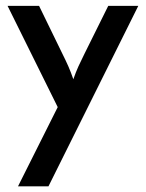

<svg xmlns="http://www.w3.org/2000/svg" viewBox="-20 -437 505 665"><path d="M42.4 208.3 179.9 -66 6.2 -416.7H115.3L196.5 -250Q207.6 -227.8 216.7 -207.3Q225.7 -186.8 234 -162.5Q242.4 -186.8 251.7 -207.3Q261.1 -227.8 272.2 -250L354.9 -416.7H459L147.9 208.3Z"/></svg>

Font: Afacad Flux Medium
Style: Regular
Weight: 500
Designer: Kristian Moeller
Foundry: Dicotype
Version: Version 1.100